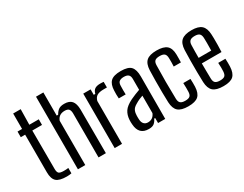

<svg xmlns="http://www.w3.org/2000/svg" viewBox="-85 -1312 2326 1832"><g transform="rotate(-30 1078.0 -396.0)"><path d="M240 7Q159 7 126.5 -22.5Q94 -52 94 -124V-538H46V-600H96V-770H179L176 -600H280V-538H173L174 -115Q174 -79 187.5 -66.5Q201 -54 241 -54Q256 -54 267 -54.5Q278 -55 292 -57V2Q268 7 240 7Z M365 0V-800H446V-545H462Q479 -576 501 -591.5Q523 -607 563 -607Q619 -607 645 -577Q671 -547 672 -481L673 0H592V-487Q591 -519 578 -533Q565 -547 534 -547Q467 -547 446 -488V0Z M770 0V-600H851V-540H868Q877 -575 898.5 -588.5Q920 -602 957 -602Q966 -602 975.5 -601.5Q985 -601 995 -600V-538H958Q912 -538 886.5 -523.5Q861 -509 851 -472V0Z M1145 6Q1036 6 1028 -111Q1027 -124 1026.5 -136.5Q1026 -149 1027 -162Q1030 -215 1055 -252.5Q1080 -290 1145 -322Q1169 -333 1196 -344.5Q1223 -356 1250 -365V-484Q1250 -516 1234.5 -530.5Q1219 -545 1184 -545Q1154 -545 1136 -533Q1118 -521 1117 -489Q1116 -467 1116 -436.5Q1116 -406 1117 -391H1041Q1039 -412 1039 -435Q1039 -458 1040 -478Q1042 -545 1074.5 -576.5Q1107 -608 1187 -608Q1268 -608 1298 -575Q1328 -542 1328 -468L1327 0H1248V-55H1237Q1224 -26 1204 -10Q1184 6 1145 6ZM1169 -53Q1226 -53 1249 -109V-301Q1228 -294 1207.5 -285Q1187 -276 1161 -260Q1128 -241 1117.5 -216.5Q1107 -192 1107 -161Q1107 -147 1107 -137Q1107 -127 1108 -117Q1110 -87 1126 -70Q1142 -53 1169 -53Z M1431 -123Q1429 -171 1428.5 -233.5Q1428 -296 1428.5 -360Q1429 -424 1431 -476Q1434 -546 1468.5 -576.5Q1503 -607 1580 -607Q1657 -607 1691.5 -577Q1726 -547 1727 -478Q1727 -458 1727 -434.5Q1727 -411 1726 -392H1647Q1649 -415 1648.5 -440.5Q1648 -466 1648 -486Q1647 -519 1631.5 -532.5Q1616 -546 1580 -546Q1543 -546 1527.5 -532.5Q1512 -519 1511 -486Q1506 -304 1511 -115Q1512 -81 1528.5 -67.5Q1545 -54 1580 -54Q1617 -54 1632 -67.5Q1647 -81 1648 -115Q1648 -136 1648.5 -158Q1649 -180 1647 -210H1726Q1727 -192 1727.5 -166Q1728 -140 1727 -123Q1724 -53 1690.5 -23Q1657 7 1580 7Q1502 7 1468 -23.5Q1434 -54 1431 -123Z M2032 -210H2111Q2112 -193 2112.5 -166Q2113 -139 2112 -123Q2109 -53 2076.5 -22.5Q2044 8 1967 8Q1887 8 1853 -23Q1819 -54 1816 -123Q1814 -171 1813.5 -233.5Q1813 -296 1813.5 -360Q1814 -424 1816 -476Q1819 -547 1854.5 -577.5Q1890 -608 1966 -608Q2042 -608 2075.5 -577Q2109 -546 2112 -478Q2113 -467 2113.5 -435Q2114 -403 2113.5 -362Q2113 -321 2111 -284H1894Q1894 -243 1894.5 -200.5Q1895 -158 1896 -115Q1897 -81 1913.5 -68Q1930 -55 1965 -55Q2001 -55 2016 -68Q2031 -81 2033 -115Q2034 -130 2034 -156Q2034 -182 2032 -210ZM1966 -545Q1928 -545 1912.5 -530.5Q1897 -516 1896 -486Q1895 -451 1894.5 -416.5Q1894 -382 1894 -345H2033Q2034 -389 2034 -430Q2034 -471 2033 -486Q2031 -519 2015 -532Q1999 -545 1966 -545Z"/></g></svg>

Font: Big Shoulders Text
Style: Regular
Weight: 400
Designer: Patric King
Foundry: XO Type Co
Version: Version 1.000; ttfautohint (v1.8.2)